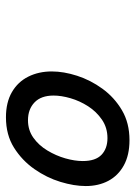

<svg xmlns="http://www.w3.org/2000/svg" viewBox="75 -1140 455 645"><g transform="rotate(90 302.5 -817.5)"><path d="M374 -610Q324 -610 289.5 -630Q255 -650 237.5 -685Q220 -720 220 -764Q220 -804 234.5 -849Q249 -894 278 -934Q307 -974 350 -999.5Q393 -1025 451 -1025Q501 -1025 535.5 -1006Q570 -987 587.5 -954Q605 -921 605 -878Q605 -839 591 -793Q577 -747 548 -705.5Q519 -664 476 -637Q433 -610 374 -610ZM384 -684Q417 -684 442.5 -702Q468 -720 485.5 -749Q503 -778 512 -809.5Q521 -841 521 -868Q521 -911 500 -931Q479 -951 444 -951Q409 -951 382 -932.5Q355 -914 337 -886Q319 -858 310 -827Q301 -796 301 -770Q301 -728 324 -706Q347 -684 384 -684Z"/></g></svg>

Font: Playwrite AU VIC
Style: Regular
Weight: 400
Designer: Veronika Burian, José Scaglione
Foundry: TypeTogether
Version: Version 1.002